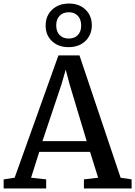

<svg xmlns="http://www.w3.org/2000/svg" viewBox="-28 -1061 760 1081"><path d="M54.5 -60.5 301 -749H419.5L651 -60.5L713 -51V0H444.5V-51L524.5 -60.5L479 -206H193L147 -60.5L232 -51V0H-7.5V-51ZM460 -266.5 363.5 -587.5 342 -669 318 -585.5 211 -266.5ZM358 -795.5Q300.5 -795.5 264.5 -829.5Q228.5 -863.5 229 -918.5Q229.5 -973 266 -1007Q302.5 -1041 361 -1041Q418 -1041 453.5 -1006.8Q489 -972.5 489 -918Q488.5 -863.5 452.2 -829.5Q416 -795.5 358 -795.5ZM359 -844Q391.5 -844 410.2 -863.5Q429 -883 429 -917Q429 -952 410.2 -972Q391.5 -992 359.5 -992Q327 -992 307.8 -972.2Q288.5 -952.5 288.5 -918.5Q288.5 -883.5 307.5 -863.8Q326.5 -844 359 -844Z"/></svg>

Font: Merriweather Light 18pt Medium
Style: Regular
Weight: 500
Version: Version 2.100